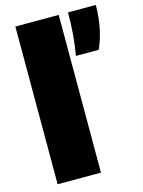

<svg xmlns="http://www.w3.org/2000/svg" viewBox="-121 -879 708 950"><g transform="rotate(-15 233.0 -404.0)"><path d="M53.5 0V-808H275.5V0ZM305.5 -590Q315 -648 319 -697.2Q323 -746.5 323 -808H465.5Q465.5 -744.5 453.5 -688Q441.5 -631.5 422 -590Z"/></g></svg>

Font: Encode Sans Semi Expanded Black
Style: Regular
Weight: 900
Width: 6
Designer: Multiple Designers
Foundry: Impallari Type
Version: Version 3.000; ttfautohint (v1.8.3) -l 8 -r 50 -G 200 -x 14 